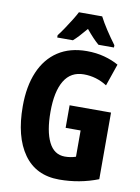

<svg xmlns="http://www.w3.org/2000/svg" viewBox="-100 -997 784 1073"><g transform="rotate(10 291.5 -460.0)"><path d="M298 -409H533V-31Q428 10 312 10Q180 10 110.5 -88Q41 -186 41 -359Q41 -472 76 -554Q111 -636 178 -680Q245 -724 341 -724Q395 -724 441 -711.5Q487 -699 522 -679L479 -554Q418 -593 347 -593Q273 -593 236 -531.5Q199 -470 199 -355Q199 -245 229.5 -183.5Q260 -122 321 -122Q353 -122 383 -132V-281H298ZM391 -930Q408 -897 432.5 -859.5Q457 -822 486 -783V-770H398Q367 -796 325 -847Q304 -822 285.5 -802Q267 -782 253 -770H164V-783Q179 -802 197.5 -829.5Q216 -857 233 -884.5Q250 -912 259 -930Z"/></g></svg>

Font: Noto Sans ExtraCondensed ExtraBold
Style: Regular
Weight: 800
Width: 2
Designer: Monotype Design Team
Foundry: Monotype Imaging Inc.
Version: Version 2.013; ttfautohint (v1.8.4.7-5d5b)